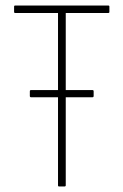

<svg xmlns="http://www.w3.org/2000/svg" viewBox="-20 -675 447 695"><path d="M194 0Q190 0 190 -4V-323H92Q88 -323 88 -328V-344Q88 -349 92 -349H190V-628H35Q31 -628 31 -632V-651Q31 -655 35 -655H372Q376 -655 376 -651V-632Q376 -628 372 -628H218V-349H315Q319 -349 319 -344V-328Q319 -323 315 -323H218V-4Q218 0 213 0Z"/></svg>

Font: Sofia Sans Cond ExtraLight
Style: Regular
Weight: 200
Width: 3
Designer: Botio Nikoltchev, Ani Petrova
Foundry: lettersoup
Version: Version 4.100; ttfautohint (v1.8.3)